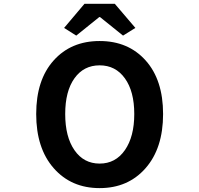

<svg xmlns="http://www.w3.org/2000/svg" viewBox="-20 -968 1040 1002"><path d="M168.9 -373Q168.9 -550.8 259.8 -652.3Q350.6 -753.9 500 -753.9Q649.4 -753.9 740.2 -652.3Q831.1 -550.8 831.1 -373Q831.1 -194.3 739.7 -90.3Q648.4 13.7 500 13.7Q351.6 13.7 260.3 -90.3Q168.9 -194.3 168.9 -373ZM368.7 -184.1Q417 -114.3 500 -114.3Q583 -114.3 631.8 -184.6Q680.7 -254.9 680.7 -373Q680.7 -491.2 631.8 -559.1Q583 -627 500 -627Q417 -627 368.7 -559.6Q320.3 -492.2 320.3 -373Q320.3 -253.9 368.7 -184.1ZM314.5 -822.3 420.9 -948.2H579.1L686.5 -822.3L622.1 -782.2L502 -878.9H498L377.9 -782.2Z"/></svg>

Font: Gen Shin Gothic Monospace Bold
Style: Bold
Weight: 700
Designer: [Source Han Sans]
Ryoko NISHIZUKA  (kana & ideographs); Paul D. Hunt (Latin, Greek & Cyrillic); Wenlong ZHANG  (bopomofo
Version: Version 1.002.20150607